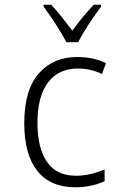

<svg xmlns="http://www.w3.org/2000/svg" viewBox="-20 -785 540 815"><path d="M299 10Q194 10 138.5 -59.5Q83 -129 83 -262Q83 -403 144.5 -473Q206 -543 307 -543Q377 -543 430 -517L413 -471Q388 -483 362.5 -488.5Q337 -494 310 -494Q228 -494 183.5 -434.5Q139 -375 139 -263Q139 -158 179 -98.5Q219 -39 303 -39Q334 -39 365.5 -46.5Q397 -54 424 -66V-16Q399 -4 367 3Q335 10 299 10ZM262 -606Q244 -640 216.5 -682.5Q189 -725 165 -757V-765H197Q218 -743 242 -713Q266 -683 287 -655Q309 -685 330 -710.5Q351 -736 378 -765H409V-757Q385 -725 357 -682.5Q329 -640 312 -606Z"/></svg>

Font: Noto Sans Mono ExtraCondensed Light
Style: Regular
Weight: 300
Width: 2
Designer: Monotype Design Team
Foundry: Monotype Imaging Inc.
Version: Version 2.014; ttfautohint (v1.8.4.7-5d5b)